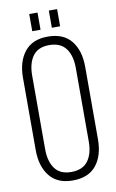

<svg xmlns="http://www.w3.org/2000/svg" viewBox="-93 -880 567 936"><g transform="rotate(-10 190.5 -412.0)"><path d="M162 -830V-745H121V-830ZM259 -830V-745H218V-830ZM190 -706Q268 -706 306.5 -658Q345 -610 345 -529V-171Q345 -90 306.5 -42Q268 6 190 6Q114 6 75.5 -42.5Q37 -91 37 -171V-529Q37 -609 75.5 -657.5Q114 -706 190 -706ZM190 -664Q135 -664 109 -628.5Q83 -593 83 -532V-168Q83 -107 109 -71.5Q135 -36 190 -36Q246 -36 272.5 -71.5Q299 -107 299 -168V-532Q299 -593 272.5 -628.5Q246 -664 190 -664Z"/></g></svg>

Font: Bebas Neue Book
Style: Regular
Weight: 300
Designer: Ryoichi Tsunekawa
Foundry: Ryoichi Tsunekawa
Version: Version 1.003;PS 001.003;hotconv 1.0.88;makeotf.lib2.5.64775